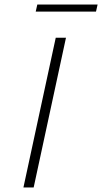

<svg xmlns="http://www.w3.org/2000/svg" viewBox="-20 -824 449 844"><path d="M225 -658H270L128 0H83ZM144 -804H409L402 -773H137Z"/></svg>

Font: Ysabeau Light
Style: Italic
Weight: 300
Italic angle: -12°
Designer: Christian Thalmann (Catharsis Fonts)
Version: Version 0.003